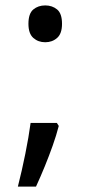

<svg xmlns="http://www.w3.org/2000/svg" viewBox="-20 -570 334 709"><path d="M190 -116 197 -105Q188 -70 174.5 -32Q161 6 145.5 44Q130 82 113 119H46Q61 60 73.5 -2Q86 -64 93 -116ZM147 -414Q121 -414 103 -430Q85 -446 85 -482Q85 -520 103 -535Q121 -550 147 -550Q173 -550 191 -535Q209 -520 209 -482Q209 -446 191 -430Q173 -414 147 -414Z"/></svg>

Font: utamil05
Style: Book
Weight: 400
Designer: Jelle Bosma - Monotype Design Team
Foundry: Monotype Imaging Inc.
Version: Version 2.003